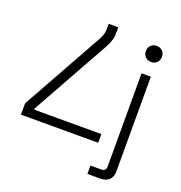

<svg xmlns="http://www.w3.org/2000/svg" viewBox="-156 -833 1097 1165"><g transform="rotate(20 392.5 -250.0)"><path d="M409 -700V-676Q409 -642 403 -619.5Q397 -597 380 -565L101 -65V-56H534V0H35V-73L327 -597Q338 -617 342.5 -633.5Q347 -650 347 -676V-700ZM537 200V146H607Q637 146 637 116V-486H697V124Q697 160 677.5 180Q658 200 619 200ZM615 -622Q615 -645 630 -659.5Q645 -674 667 -674Q690 -674 704.5 -659.5Q719 -645 719 -622Q719 -600 704.5 -585Q690 -570 667 -570Q645 -570 630 -585Q615 -600 615 -622Z"/></g></svg>

Font: Space 7353
Style: Regular
Weight: 400
Designer: Christine Claussen + Ruben Lyon  (Space 7353)
Version: Version 1.000;FEAKit 1.0